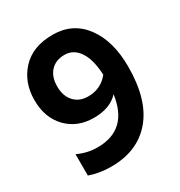

<svg xmlns="http://www.w3.org/2000/svg" viewBox="-160 -776 842 897"><g transform="rotate(-30 261.0 -327.5)"><path d="M484 -358Q484 -179 404.5 -85.5Q325 8 183 8Q118 8 66 -11V-126Q118 -102 172 -102Q336 -102 360 -280Q315 -230 226.5 -230Q138 -230 82 -287.5Q26 -345 26 -440.5Q26 -536 85 -599.5Q144 -663 252 -663Q360 -663 422 -579.5Q484 -496 484 -358ZM253 -330Q322 -330 364 -383Q360 -467 330.5 -510.5Q301 -554 253 -554Q205 -554 177.5 -524Q150 -494 150 -442.5Q150 -391 178 -360.5Q206 -330 253 -330Z"/></g></svg>

Font: Hind Colombo SemiBold
Style: Regular
Weight: 600
Designer: Jyotish Sonowal, Aditi Pimprikar
Foundry: Indian Type Foundry
Version: Version 1.000;PS 1.0;hotconv 1.0.86;makeotf.lib2.5.63406; tt